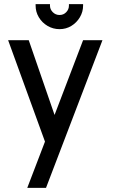

<svg xmlns="http://www.w3.org/2000/svg" viewBox="-20 -693 575 922"><path d="M379 -673H311V-666Q311 -648 298 -634.5Q285 -621 266 -621Q247 -621 233.5 -634.5Q220 -648 220 -666V-673H151V-666Q151 -636 166.5 -610Q182 -584 208.5 -568.5Q235 -553 266 -553Q297 -553 322.5 -568.5Q348 -584 363.5 -610Q379 -636 379 -666ZM111 209H201L472 -500H379L242 -141L118 -500H19L196 -13Z"/></svg>

Font: Advent Pro SemiBold
Style: Regular
Weight: 600
Designer: VivaRado, Andreas Kalpakidis
Foundry: VivaRado, Andreas Kalpakidis
Version: Version 3.000